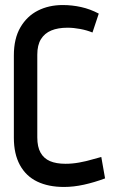

<svg xmlns="http://www.w3.org/2000/svg" viewBox="-20 -731 466 762"><path d="M347 -602 372 -677Q338 -695 302 -703Q266 -711 229 -711Q174 -711 130.5 -689Q87 -667 61 -622.5Q35 -578 35 -511V-184Q35 -120 59 -76Q83 -32 127.5 -10.5Q172 11 234 11Q272 11 313 2Q354 -7 397 -23L382 -108Q369 -105 345.5 -98Q322 -91 294.5 -86Q267 -81 240 -81Q203 -81 178.5 -91.5Q154 -102 141 -125Q128 -148 128 -186V-514Q128 -552 142.5 -575.5Q157 -599 183.5 -610Q210 -621 248 -621Q272 -621 298.5 -616Q325 -611 347 -602Z"/></svg>

Font: Advent Pro SemiBold
Style: Regular
Weight: 600
Designer: VivaRado, Andreas Kalpakidis
Foundry: VivaRado, Andreas Kalpakidis
Version: Version 3.000